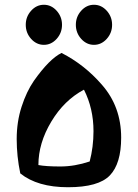

<svg xmlns="http://www.w3.org/2000/svg" viewBox="-20 -761 578 805"><path d="M488 -184Q488 -75 440.5 -25.5Q393 24 265 24Q137 24 65 -34Q50 -106 50 -178Q50 -250 70.5 -313.5Q91 -377 122 -422Q187 -514 238 -539Q334 -490 407 -406Q488 -314 488 -184ZM372 -211Q372 -306 332 -385Q249 -341 195 -251Q141 -161 141 -69Q173 -63 233 -63Q293 -63 356 -84Q372 -145 372 -211ZM110.5 -598Q88 -623 88 -657Q88 -691 110.5 -716Q133 -741 164 -741Q195 -741 217.5 -716Q240 -691 240 -657Q240 -623 217.5 -598Q195 -573 164 -573Q133 -573 110.5 -598ZM320.5 -598Q298 -623 298 -657Q298 -691 320.5 -716Q343 -741 374 -741Q405 -741 427.5 -716Q450 -691 450 -657Q450 -623 427.5 -598Q405 -573 374 -573Q343 -573 320.5 -598Z"/></svg>

Font: Joti One
Style: Regular
Weight: 400
Designer: Eduardo Rodriguez Tunni
Foundry: Eduardo Rodriguez Tunni
Version: Version 1.001